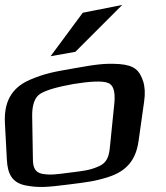

<svg xmlns="http://www.w3.org/2000/svg" viewBox="-89 -737 677 782"><path d="M498 -323C503 -356 501 -384 494 -406C479 -451 458 -471 398 -476C334 -480 300 -474 214 -459C129 -444 97 -439 35 -413C-46 -379 -73 -317 -69 -236L-61 -86C-58 -28 -39 7 14 18C70 29 107 25 194 14C264 5 296 2 352 -16C428 -40 464 -87 475 -160ZM358 -132C354 -97 345 -73 312 -59C275 -43 251 -41 196 -34C141 -27 118 -23 83 -29C53 -35 45 -56 45 -90L42 -267C42 -311 53 -341 75 -355C99 -370 144 -383 211 -395C279 -406 326 -408 349 -400C372 -393 381 -366 377 -319ZM409 -717 248 -685 117 -508 218 -526Z"/></svg>

Font: Gamestation Warped
Style: Regular
Weight: 400
Designer: Jonas Hecksher
Foundry: Jonas Hecksher, Playtypeª, e-types AS
Version: Version 1.003